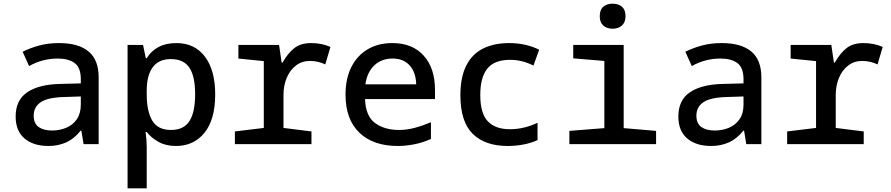

<svg xmlns="http://www.w3.org/2000/svg" viewBox="-20 -783 4840 1043"><path d="M243 10Q161 10 113 -31Q65 -72 65 -150Q65 -239 127.5 -281.5Q190 -324 304 -327L419 -330V-352Q419 -416 385.5 -440.5Q352 -465 294 -465Q210 -465 138 -424L103 -502Q143 -522 192 -535.5Q241 -549 301 -549Q406 -549 461 -503.5Q516 -458 516 -362V0H434L422 -73H418Q383 -29 339.5 -9.5Q296 10 243 10ZM263 -74Q304 -74 340 -89Q376 -104 397.5 -135.5Q419 -167 419 -215V-259L330 -256Q240 -254 201.5 -228Q163 -202 163 -155Q163 -112 190 -93Q217 -74 263 -74Z M673 240V-539H757L772 -467H777Q801 -506 841 -527.5Q881 -549 938 -549Q1038 -549 1093.5 -475Q1149 -401 1149 -270Q1149 -134 1091 -62Q1033 10 936 10Q881 10 841.5 -12Q802 -34 777 -66H771Q774 -43 775.5 -22.5Q777 -2 777 13V240ZM909 -77Q978 -77 1009 -125Q1040 -173 1040 -272Q1040 -368 1009 -415Q978 -462 908 -462Q842 -462 809.5 -417.5Q777 -373 777 -290V-271Q777 -179 807 -128Q837 -77 909 -77Z M1256 0V-69L1413 -88V-451L1275 -465V-539H1496L1510 -443H1515Q1543 -493 1578 -521Q1613 -549 1670 -549Q1728 -549 1775 -528L1747 -433Q1731 -441 1709.5 -446.5Q1688 -452 1664 -452Q1620 -452 1587.5 -427Q1555 -402 1537.5 -360Q1520 -318 1520 -267V-88L1672 -69V0Z M2141 10Q2008 10 1932.5 -62Q1857 -134 1857 -269Q1857 -356 1888.5 -418.5Q1920 -481 1977 -515Q2034 -549 2112 -549Q2220 -549 2281.5 -481Q2343 -413 2343 -295V-245H1963Q1966 -153 2017 -115Q2068 -77 2148 -77Q2190 -77 2233 -88.5Q2276 -100 2321 -119V-28Q2276 -8 2230 1Q2184 10 2141 10ZM2241 -325Q2239 -390 2205.5 -427.5Q2172 -465 2113 -465Q2052 -465 2013 -427.5Q1974 -390 1965 -325Z M2738 10Q2615 10 2548 -56Q2481 -122 2481 -265Q2481 -365 2513.5 -428Q2546 -491 2605.5 -520Q2665 -549 2746 -549Q2836 -549 2909 -513L2878 -427Q2843 -444 2812.5 -451Q2782 -458 2751 -458Q2666 -458 2627.5 -410.5Q2589 -363 2589 -267Q2589 -167 2630 -124Q2671 -81 2750 -81Q2790 -81 2828.5 -90.5Q2867 -100 2900 -116V-22Q2866 -6 2823.5 2Q2781 10 2738 10Z M3308 -627Q3277 -627 3257.5 -644Q3238 -661 3238 -695Q3238 -730 3257.5 -746.5Q3277 -763 3308 -763Q3339 -763 3358.5 -746.5Q3378 -730 3378 -695Q3378 -662 3358.5 -644.5Q3339 -627 3308 -627ZM3073 0V-72L3263 -87V-452L3094 -466V-539H3368V-87L3544 -72V0Z M3843 10Q3761 10 3713 -31Q3665 -72 3665 -150Q3665 -239 3727.5 -281.5Q3790 -324 3904 -327L4019 -330V-352Q4019 -416 3985.5 -440.5Q3952 -465 3894 -465Q3810 -465 3738 -424L3703 -502Q3743 -522 3792 -535.5Q3841 -549 3901 -549Q4006 -549 4061 -503.5Q4116 -458 4116 -362V0H4034L4022 -73H4018Q3983 -29 3939.5 -9.5Q3896 10 3843 10ZM3863 -74Q3904 -74 3940 -89Q3976 -104 3997.5 -135.5Q4019 -167 4019 -215V-259L3930 -256Q3840 -254 3801.5 -228Q3763 -202 3763 -155Q3763 -112 3790 -93Q3817 -74 3863 -74Z M4256 0V-69L4413 -88V-451L4275 -465V-539H4496L4510 -443H4515Q4543 -493 4578 -521Q4613 -549 4670 -549Q4728 -549 4775 -528L4747 -433Q4731 -441 4709.5 -446.5Q4688 -452 4664 -452Q4620 -452 4587.5 -427Q4555 -402 4537.5 -360Q4520 -318 4520 -267V-88L4672 -69V0Z"/></svg>

Font: Noto Sans Mono Medium
Style: Regular
Weight: 500
Designer: Monotype Design Team
Foundry: Monotype Imaging Inc.
Version: Version 2.014